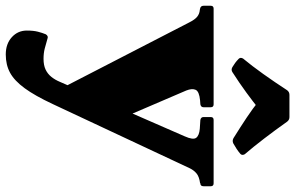

<svg xmlns="http://www.w3.org/2000/svg" viewBox="-237 -604 1024 666"><g transform="rotate(90 275.0 -271.0)"><path d="M131 221Q94 221 71 200Q48 179 48 148Q48 125 52 109.5Q56 94 61 82Q67 73 75 76Q95 82 111 86Q127 90 146 90Q168 90 183 83Q198 76 208.5 63Q219 50 226 33L415 -400Q428 -429 420 -439.5Q412 -450 389 -452L358 -454Q348 -456 348 -465V-490Q348 -500 358 -500H578Q588 -500 588 -490V-465Q588 -454 578 -454L577 -453Q555 -450 544 -441Q533 -432 526 -418L303 58Q274 120 248 155.5Q222 191 194.5 206Q167 221 131 221ZM20 -415Q10 -435 0 -443Q-10 -451 -23 -452L-28 -453Q-38 -455 -38 -465V-490Q-38 -500 -28 -500H304Q314 -500 314 -490V-465Q314 -456 304 -454L290 -453Q259 -450 253.5 -437.5Q248 -425 256 -405L371 -137L251 33ZM146 -587Q140 -593 145 -602Q170 -632 198.5 -672Q227 -712 255 -755Q261 -763 271 -763H348Q358 -763 364 -755Q393 -714 422.5 -675.5Q452 -637 477 -608Q482 -599 476 -593Q468 -586 458 -579.5Q448 -573 439 -568Q430 -564 421 -569Q381 -594 349.5 -615Q318 -636 292 -657H320Q295 -637 263 -613.5Q231 -590 192 -565Q184 -560 175 -565Q168 -569 160.5 -574.5Q153 -580 146 -587Z"/></g></svg>

Font: Hahmlet Black
Style: Regular
Weight: 900
Version: Version 1.002